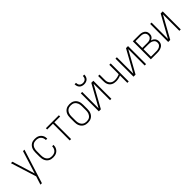

<svg xmlns="http://www.w3.org/2000/svg" viewBox="293 -2219 3914 3914"><g transform="rotate(-45 2250.0 -262.5)"><path d="M171 215Q178 193 185 170.5Q192 148 199 126L229 34L55 -520H97L249 -29L403 -520H445L213 215Z M747 8Q721 8 694.5 2.5Q668 -3 645.5 -17Q623 -31 606 -51.5Q589 -72 579 -96.5Q569 -121 565 -147.5Q561 -174 561 -200V-320Q561 -346 565 -372.5Q569 -399 579 -423.5Q589 -448 606 -468.5Q623 -489 645.5 -503Q668 -517 694.5 -522.5Q721 -528 747 -528Q771 -528 795 -524Q819 -520 841 -509.5Q863 -499 880.5 -482.5Q898 -466 910 -445Q922 -424 927.5 -400.5Q933 -377 933 -352V-350H893V-352Q893 -380 883 -407.5Q873 -435 852.5 -455Q832 -475 804 -483Q776 -491 747 -491Q726 -491 705 -486.5Q684 -482 666 -470Q648 -458 635 -441Q622 -424 614.5 -404Q607 -384 604 -362.5Q601 -341 601 -320V-200Q601 -179 604 -157.5Q607 -136 614.5 -116Q622 -96 635 -79Q648 -62 666 -50Q684 -38 705 -33.5Q726 -29 747 -29Q776 -29 804 -37Q832 -45 852.5 -65Q873 -85 883 -112.5Q893 -140 893 -168V-170H933V-168Q933 -143 927.5 -119.5Q922 -96 910 -75Q898 -54 880.5 -37.5Q863 -21 841 -10.5Q819 0 795 4Q771 8 747 8Z M1230 0V-483H1063V-520H1437V-483H1270V0Z M1750 8Q1723 8 1697 2.5Q1671 -3 1648 -16.5Q1625 -30 1607.5 -50.5Q1590 -71 1579.5 -95.5Q1569 -120 1565 -146.5Q1561 -173 1561 -200V-320Q1561 -347 1565 -373.5Q1569 -400 1579.5 -424.5Q1590 -449 1607.5 -469.5Q1625 -490 1648 -503.5Q1671 -517 1697 -522.5Q1723 -528 1750 -528Q1777 -528 1803 -522.5Q1829 -517 1852 -503.5Q1875 -490 1892.5 -469.5Q1910 -449 1920.5 -424.5Q1931 -400 1935 -373.5Q1939 -347 1939 -320V-200Q1939 -173 1935 -146.5Q1931 -120 1920.5 -95.5Q1910 -71 1892.5 -50.5Q1875 -30 1852 -16.5Q1829 -3 1803 2.5Q1777 8 1750 8ZM1750 -29Q1772 -29 1793 -33.5Q1814 -38 1832 -49.5Q1850 -61 1863.5 -78.5Q1877 -96 1885 -116Q1893 -136 1896 -157Q1899 -178 1899 -200V-320Q1899 -342 1896 -363Q1893 -384 1885 -404Q1877 -424 1863.5 -441.5Q1850 -459 1832 -470.5Q1814 -482 1793 -486.5Q1772 -491 1750 -491Q1728 -491 1707 -486.5Q1686 -482 1668 -470.5Q1650 -459 1636.5 -441.5Q1623 -424 1615 -404Q1607 -384 1604 -363Q1601 -342 1601 -320V-200Q1601 -178 1604 -157Q1607 -136 1615 -116Q1623 -96 1636.5 -78.5Q1650 -61 1668 -49.5Q1686 -38 1707 -33.5Q1728 -29 1750 -29Z M2069 0V-520H2109V-46L2372 -520H2431V0H2391V-474L2128 0ZM2250 -600Q2222 -600 2194.5 -608.5Q2167 -617 2147 -637Q2127 -657 2118.5 -684.5Q2110 -712 2110 -740H2150Q2150 -720 2156 -699.5Q2162 -679 2176 -664.5Q2190 -650 2210 -643.5Q2230 -637 2250 -637Q2270 -637 2290 -643.5Q2310 -650 2324 -664.5Q2338 -679 2344 -699.5Q2350 -720 2350 -740H2390Q2390 -712 2381.5 -684.5Q2373 -657 2353 -637Q2333 -617 2305.5 -608.5Q2278 -600 2250 -600Z M2891 0V-213Q2858 -197 2822 -189.5Q2786 -182 2750 -182Q2724 -182 2698.5 -187.5Q2673 -193 2650 -205.5Q2627 -218 2610 -238Q2593 -258 2583.5 -282.5Q2574 -307 2571.5 -333Q2569 -359 2569 -385V-520H2609V-385Q2609 -364 2610.5 -343Q2612 -322 2619.5 -302.5Q2627 -283 2640 -266.5Q2653 -250 2670.5 -239Q2688 -228 2708.5 -223Q2729 -218 2750 -218Q2786 -218 2822 -226Q2858 -234 2891 -249V-520H2931V0Z M3069 0V-520H3109V-46L3372 -520H3431V0H3391V-474L3128 0Z M3756 0H3569V-520H3756Q3776 -520 3796 -517.5Q3816 -515 3835 -508.5Q3854 -502 3871 -490Q3888 -478 3899.5 -462Q3911 -446 3916.5 -426Q3922 -406 3922 -386Q3922 -368 3917.5 -349.5Q3913 -331 3902 -315.5Q3891 -300 3876 -289Q3861 -278 3843 -271Q3865 -265 3884.5 -254Q3904 -243 3918.5 -226Q3933 -209 3940 -187.5Q3947 -166 3947 -143Q3947 -121 3940.5 -99Q3934 -77 3919.5 -59.5Q3905 -42 3885.5 -30.5Q3866 -19 3845 -12Q3824 -5 3801.5 -2.5Q3779 0 3756 0ZM3609 -288H3756Q3771 -288 3786 -289.5Q3801 -291 3815.5 -296Q3830 -301 3842.5 -309Q3855 -317 3864.5 -329Q3874 -341 3878 -356Q3882 -371 3882 -386Q3882 -401 3878 -415.5Q3874 -430 3864.5 -442Q3855 -454 3842.5 -462Q3830 -470 3815.5 -475Q3801 -480 3786 -481.5Q3771 -483 3756 -483H3609ZM3756 -37Q3774 -37 3791 -38.5Q3808 -40 3825 -45Q3842 -50 3857.5 -58.5Q3873 -67 3884.5 -80Q3896 -93 3901.5 -109.5Q3907 -126 3907 -144Q3907 -161 3901.5 -178Q3896 -195 3884.5 -208Q3873 -221 3857.5 -229.5Q3842 -238 3825 -243Q3808 -248 3791 -249.5Q3774 -251 3756 -251H3609V-37Z M4069 0V-520H4109V-46L4372 -520H4431V0H4391V-474L4128 0Z"/></g></svg>

Font: Iosevka Extralight
Style: Regular
Weight: 200
Monospace: yes
Designer: Belleve Invis
Foundry: Belleve Invis
Version: Version 32.0.1; ttfautohint (v1.8.4)